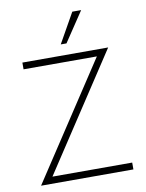

<svg xmlns="http://www.w3.org/2000/svg" viewBox="-88 -855 696 918"><g transform="rotate(-10 260.0 -396.5)"><path d="M370.6 -793.5H327.6L246.1 -648.9H273.9ZM97.2 -33.2 466.8 -595.2H50.3V-562.5H406.2L36.1 0H484.4V-33.2Z"/></g></svg>

Font: Now ExtraLight
Style: Regular
Weight: 200
Designer: Alfredo Marco Pradil
Foundry: Alfredo Marco Pradil
Version: Version 1.200;hotconv 1.0.109;makeotfexe 2.5.65596